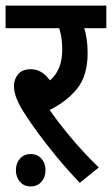

<svg xmlns="http://www.w3.org/2000/svg" viewBox="-20 -642 401 688"><path d="M334 -42 266 13Q219 -36 178.5 -85.5Q138 -135 107.5 -177.5Q77 -220 60 -248Q43 -277 36.5 -297Q30 -317 30 -335Q30 -357 44.5 -375.5Q59 -394 91 -394Q130 -394 159 -354Q203 -391 203 -464Q203 -508 192 -541H0V-622H361V-541H282Q287 -525 290.5 -502.5Q294 -480 294 -452Q294 -371 256.5 -324.5Q219 -278 158 -248Q191 -200 238 -144.5Q285 -89 334 -42ZM37 -32Q37 -57 51.5 -73.5Q66 -90 90 -90Q114 -90 128.5 -73.5Q143 -57 143 -32Q143 -7 128.5 9.5Q114 26 90 26Q66 26 51.5 9.5Q37 -7 37 -32Z"/></svg>

Font: Noto Sans Condensed Medium
Style: Regular
Weight: 500
Width: 3
Designer: Monotype Design Team
Foundry: Monotype Imaging Inc.
Version: Version 2.013; ttfautohint (v1.8.4.7-5d5b)